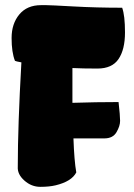

<svg xmlns="http://www.w3.org/2000/svg" viewBox="-20 -725 521 745"><path d="M440 -329Q446 -276 446 -256Q446 -236 432 -212Q418 -188 385 -188H265Q268 -101 276 -56Q258 -21 196 -6Q171 0 136.5 0Q102 0 74.5 -24.5Q47 -49 49 -78Q49 -236 63 -483Q41 -487 38 -489Q25 -522 25 -577.5Q25 -633 55 -669Q85 -705 139 -705Q145 -705 160 -705Q175 -705 265 -700Q355 -695 454 -695Q465 -665 465 -599Q465 -533 440 -496Q415 -459 358 -459Q301 -459 261 -461V-326Q353 -329 440 -329Z"/></svg>

Font: Chela One
Style: Regular
Weight: 400
Designer: Miguel Hernandez
Foundry: LatinoType
Version: Version 1.001